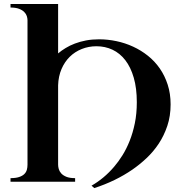

<svg xmlns="http://www.w3.org/2000/svg" viewBox="-20 -919 928 971"><path d="M359.9 0H33.2V-18.1Q59.6 -18.1 76.4 -23.7Q93.3 -29.3 102.8 -38.6Q112.3 -47.9 115.7 -60.1Q119.1 -72.3 119.1 -85.9V-816.9Q119.1 -826.7 115.5 -837.9Q111.8 -849.1 102.3 -858.6Q92.8 -868.2 76.2 -874.5Q59.6 -880.9 33.2 -880.9V-898.9H273.9V-648.9Q290.5 -663.1 311.8 -676Q333 -689 358.6 -698.7Q384.3 -708.5 414.8 -714.4Q445.3 -720.2 481 -720.2Q524.9 -720.2 568.8 -710.9Q612.8 -701.7 653.1 -683.1Q693.4 -664.6 728 -637Q762.7 -609.4 788.1 -572.8Q813.5 -536.1 828.1 -490.7Q842.8 -445.3 842.8 -391.1Q842.8 -332 826.2 -282.5Q809.6 -232.9 782.5 -192.1Q755.4 -151.4 720.7 -118.9Q686 -86.4 649.9 -61.5Q564.9 -2.9 457 32.2L442.9 20Q506.8 -16.6 557.1 -75.7Q578.6 -100.6 599.1 -133.3Q619.6 -166 635.7 -206.5Q651.9 -247.1 661.9 -295.7Q671.9 -344.2 671.9 -401.9Q671.9 -472.7 656.5 -525.9Q641.1 -579.1 613.8 -614.5Q586.4 -649.9 549.1 -667.5Q511.7 -685.1 467.8 -685.1Q428.2 -685.1 393.3 -671.1Q358.4 -657.2 332.5 -631.6Q306.6 -606 291 -569.6Q275.4 -533.2 273.9 -487.8V-85.9Q273.9 -76.2 277.1 -64.5Q280.3 -52.7 289.3 -42.5Q298.3 -32.2 315.2 -25.1Q332 -18.1 359.9 -18.1Z"/></svg>

Font: Uncial Antiqua
Style: Regular
Weight: 400
Version: Version 1.000